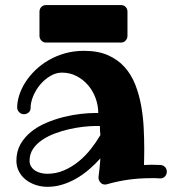

<svg xmlns="http://www.w3.org/2000/svg" viewBox="-20 -697 670 748"><path d="M371.1 -170.9Q370.1 -179.2 369.6 -188Q369.1 -196.8 369.1 -206.1H351.1Q331.5 -206.1 304.9 -203.1Q278.3 -200.2 250 -193.8Q221.7 -187.5 193.8 -177Q166 -166.5 144 -151.6Q122.1 -136.7 108.6 -116.7Q95.2 -96.7 95.2 -70.8Q95.2 -57.1 101.8 -47.4Q108.4 -37.6 118.4 -31.5Q128.4 -25.4 140.6 -22.7Q152.8 -20 164.1 -20Q198.7 -20 229.7 -33.4Q260.7 -46.9 287.1 -68.6Q313.5 -90.3 334.5 -117.2Q355.5 -144 371.1 -170.9ZM605 -2H603Q594.7 -2.9 585.9 -2.9Q577.1 -2.9 568.8 -2.9Q522.9 -2.9 480.7 2.9Q438.5 8.8 396 21Q394.5 21 393.1 21.5Q391.6 22 389.2 22Q377.9 22 370.8 13.4Q363.8 4.9 363.8 -3.9V-7.8Q363.8 -8.8 366.2 -27.6Q368.7 -46.4 371.1 -80.1Q350.1 -56.6 326.4 -36.4Q302.7 -16.1 276.6 -1.2Q250.5 13.7 222.7 22.2Q194.8 30.8 165 30.8Q141.6 30.8 119.6 23.7Q97.7 16.6 80.8 3.4Q64 -9.8 54 -28.6Q43.9 -47.4 43.9 -70.8Q43.9 -107.4 59.8 -135.3Q75.7 -163.1 101.6 -183.8Q127.4 -204.6 160.4 -218.5Q193.4 -232.4 227.5 -241Q261.7 -249.5 293.9 -253.2Q326.2 -256.8 351.1 -256.8H362.8Q362.8 -286.6 352.3 -314.9Q341.8 -343.3 323 -365.2Q304.2 -387.2 278.3 -400.6Q252.4 -414.1 221.2 -414.1Q198.2 -414.1 176.3 -401.1Q154.3 -388.2 137.2 -368.2Q120.1 -348.1 109.6 -323.2Q99.1 -298.3 99.1 -274.9Q99.1 -265.1 91.1 -258.5Q83 -252 73.2 -252Q62.5 -252 54.7 -260Q46.9 -268.1 46.9 -277.8Q46.9 -301.3 55.2 -326.9Q63.5 -352.5 79.3 -377.2Q95.2 -401.9 117.9 -423.8Q140.6 -445.8 169.7 -462.6Q198.7 -479.5 233.4 -489.3Q268.1 -499 307.1 -499Q361.8 -499 400.6 -481.9Q439.5 -464.8 465.6 -435.5Q491.7 -406.2 506.8 -367.7Q522 -329.1 529.8 -286.1Q537.6 -243.2 539.8 -198.7Q542 -154.3 542 -113.8Q542 -93.3 541.5 -78.6Q541 -64 541 -54.2Q548.3 -54.2 555.9 -54.7Q563.5 -55.2 570.8 -55.2Q579.1 -55.2 588.1 -54.7Q597.2 -54.2 606 -54.2Q616.7 -53.2 623.3 -45.9Q629.9 -38.6 629.9 -27.8Q629.9 -17.6 622.8 -9.8Q615.7 -2 605 -2ZM476.6 -557.1Q476.6 -546.9 469.5 -539.1Q462.4 -531.2 451.7 -531.2H158.7Q148.4 -531.2 141.1 -539.1Q133.8 -546.9 133.8 -557.1V-651.4Q133.8 -662.6 141.1 -669.9Q148.4 -677.2 158.7 -677.2H451.7Q462.4 -677.2 469.5 -669.9Q476.6 -662.6 476.6 -651.4Z"/></svg>

Font: Ribeye
Style: Regular
Weight: 400
Designer: Astigmatic (AOETI)
Foundry: Astigmatic (AOETI)
Version: Version 1.000